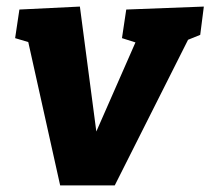

<svg xmlns="http://www.w3.org/2000/svg" viewBox="-20 -562 640 584"><path d="M364 -533 600 -542 589 -456 552 -441 329 2H163L66 -434L26 -446L39 -533L223 -542L273 -162L392 -433L351 -446Z"/></svg>

Font: Bitter Pro ExtraBold
Style: Italic
Weight: 800
Italic angle: -9°
Designer: Sol Matas, and Bitter project Authors
Foundry: Sol Matas
Version: Version 1.010